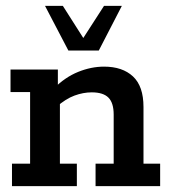

<svg xmlns="http://www.w3.org/2000/svg" viewBox="-20 -637 584 657"><path d="M21 0V-77H83V-322H16V-399H178V-338L165 -335Q203 -373 247.5 -391Q292 -409 336 -409Q399 -409 435 -375.5Q471 -342 471 -271V-77H528V0H307V-77H369V-245Q369 -285 351 -303Q333 -321 294 -321Q265 -321 235 -310Q205 -299 173 -271L185 -303V-77H243V0ZM214 -464 134 -617H195L265 -507L336 -617H397L318 -464Z"/></svg>

Font: Rokkitt SemiBold
Style: Regular
Weight: 600
Designer: Vernon Adams
Foundry: Vernon Adams
Version: Version 3.103